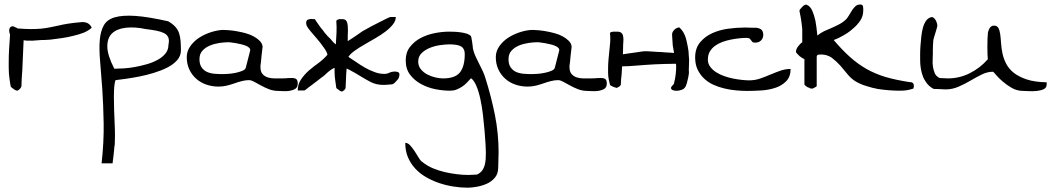

<svg xmlns="http://www.w3.org/2000/svg" viewBox="-20 -411 4781 870"><path d="M346.7 -310.5Q312.5 -307.6 288.1 -303.7Q263.7 -299.8 244.1 -294.9Q224.6 -291 206.1 -287.1Q187.5 -283.2 167 -281.2Q146.5 -279.3 120.1 -279.3Q94.7 -279.3 58.6 -282.2Q58.6 -284.2 54.7 -285.2L47.9 -288.1L42 -291Q38.1 -292 38.1 -292Q36.1 -291 35.2 -292Q33.2 -291 33.2 -291H32.2Q26.4 -289.1 24.4 -284.2Q22.5 -280.3 21.5 -274.4L22.5 -263.7Q23.4 -258.8 25.4 -254.9V-253.9V-252L21.5 -192.4Q19.5 -162.1 19.5 -131.8V-102.5L20.5 -77.1Q21.5 -64.5 23.4 -50.8Q25.4 -37.1 28.3 -19.5Q29.3 -17.6 33.2 -13.7Q38.1 -9.8 39.1 -9.8Q42 -6.8 48.8 -2.9Q55.7 0 57.6 0Q59.6 0 62.5 -2L68.4 -6.8Q72.3 -9.8 74.2 -13.7Q76.2 -17.6 77.1 -19.5Q78.1 -59.6 81.1 -93.8Q83 -127.9 84 -160.2L86.9 -225.6V-228.5L104.5 -226.6Q114.3 -227.5 120.1 -226.6Q125 -226.6 128.9 -226.6L137.7 -227.5Q146.5 -228.5 165 -229.5Q183.6 -229.5 208 -231.4Q232.4 -234.4 259.8 -238.3Q288.1 -242.2 313.5 -249Q338.9 -254.9 361.3 -263.7Q382.8 -273.4 395.5 -285.2Q389.6 -299.8 376 -306.6Q362.3 -312.5 346.7 -310.5Z M440.4 329.1Q451.2 230.5 449.7 146Q448.2 61.5 443.4 -8.3Q438.5 -78.1 433.6 -133.8Q428.7 -189.5 432.1 -229.5Q435.5 -269.5 450.2 -295.9Q464.8 -322.3 500 -332.5Q535.2 -342.8 593.3 -338.9Q651.4 -335 742.2 -314.5Q762.7 -302.7 774.4 -289.6Q786.1 -276.4 791.5 -260.3Q796.9 -244.1 798.3 -224.6Q799.8 -205.1 799.8 -182.6Q799.8 -157.2 782.2 -137.7Q764.6 -118.2 737.3 -104.5Q710 -90.8 676.3 -80.6Q642.6 -70.3 609.9 -64Q577.1 -57.6 548.8 -53.7Q520.5 -49.8 503.9 -47.9Q500 -41 498 -21Q496.1 -1 496.1 27.3Q496.1 55.7 497.1 87.4Q498 119.1 499.5 149.4Q501 179.7 501 205.1Q501 230.5 500 244.1Q498 252.9 497.1 268.1Q496.1 283.2 494.1 296.9Q492.2 310.5 491.2 319.3L490.2 329.1ZM640.6 -279.3Q589.8 -290 549.3 -285.2Q508.8 -280.3 487.3 -259.3Q465.8 -238.3 466.3 -199.2Q466.8 -160.2 498 -99.6Q515.6 -99.6 540 -101.1Q564.5 -102.5 591.3 -107.4Q618.2 -112.3 645.5 -120.1Q672.9 -127.9 694.8 -140.1Q716.8 -152.3 730 -168.9Q743.2 -185.5 743.2 -207Q748 -229.5 742.2 -242.2Q736.3 -254.9 721.7 -261.7Q707 -268.6 686 -272.5Q665 -276.4 640.6 -279.3Z M1108.4 -47.9Q1092.8 -47.9 1075.7 -43.5Q1058.6 -39.1 1042 -33.2Q1025.4 -27.3 1007.3 -22.9Q989.3 -18.6 970.7 -18.6Q942.4 -18.6 916 -27.3Q889.6 -36.1 869.6 -53.7Q849.6 -71.3 837.9 -96.2Q826.2 -121.1 826.2 -152.3Q826.2 -179.7 843.3 -203.1Q860.4 -226.6 885.7 -242.2Q911.1 -257.8 940.4 -266.6Q969.7 -275.4 993.2 -275.4Q1003.9 -275.4 1020 -273.9Q1036.1 -272.5 1055.2 -269Q1074.2 -265.6 1093.8 -260.3Q1113.3 -254.9 1129.4 -246.1Q1145.5 -237.3 1156.7 -226.1Q1168 -214.8 1169.9 -200.2Q1169.9 -195.3 1168 -183.1Q1166 -170.9 1165 -157.2Q1164.1 -143.6 1162.6 -131.3Q1161.1 -119.1 1160.2 -113.3V-107.4Q1160.2 -85.9 1169.9 -75.2Q1179.7 -64.5 1193.8 -60.1Q1208 -55.7 1223.6 -55.7H1254.9Q1269.5 -55.7 1273.4 -56.2Q1277.3 -56.6 1278.8 -56.6Q1280.3 -56.6 1283.7 -57.1Q1287.1 -57.6 1302.7 -57.6Q1315.4 -57.6 1322.3 -52.7Q1329.1 -47.9 1329.1 -32.2Q1329.1 -15.6 1318.4 -8.8Q1307.6 -2 1293 0.5Q1278.3 2.9 1263.7 2Q1249 1 1241.2 1Q1218.8 1 1198.7 -6.8Q1178.7 -14.6 1162.1 -23.9Q1145.5 -33.2 1131.8 -40.5Q1118.2 -47.9 1108.4 -47.9ZM883.8 -142.6Q883.8 -119.1 894 -105Q904.3 -90.8 919.4 -84.5Q934.6 -78.1 953.1 -76.7Q971.7 -75.2 989.3 -75.2Q996.1 -75.2 1012.2 -76.2Q1028.3 -77.1 1045.9 -80.6Q1063.5 -84 1077.6 -89.8Q1091.8 -95.7 1093.8 -104.5L1113.3 -180.7Q1115.2 -188.5 1109.4 -194.3Q1103.5 -200.2 1093.3 -204.1Q1083 -208 1070.8 -210.9Q1058.6 -213.9 1046.9 -215.8Q1035.2 -217.8 1025.9 -218.8Q1016.6 -219.7 1014.6 -219.7Q997.1 -219.7 974.1 -216.3Q951.2 -212.9 931.2 -204.6Q911.1 -196.3 897.5 -181.6Q883.8 -167 883.8 -142.6Z M1778.3 -85.9 1768.6 -86.9Q1755.9 -86.9 1745.1 -82Q1735.4 -76.2 1720.7 -76.2Q1698.2 -76.2 1675.8 -85Q1654.3 -92.8 1633.8 -104.5Q1613.3 -116.2 1593.8 -129.9Q1574.2 -143.6 1558.6 -153.3Q1568.4 -168 1587.9 -181.6Q1608.4 -196.3 1632.8 -210L1681.6 -238.3Q1707 -252.9 1727.5 -268.6Q1748 -284.2 1760.7 -300.8Q1773.4 -316.4 1773.4 -334H1749Q1747.1 -334 1732.4 -327.1Q1719.7 -320.3 1701.2 -311.5Q1682.6 -302.7 1665 -293Q1646.5 -283.2 1634.8 -276.4Q1629.9 -274.4 1621.1 -268.6Q1612.3 -262.7 1601.6 -254.9Q1589.8 -247.1 1577.1 -238.3Q1568.4 -233.4 1555.7 -224.6V-250Q1555.7 -257.8 1556.6 -270.5Q1556.6 -283.2 1555.7 -294.9Q1554.7 -307.6 1549.8 -315.4Q1544.9 -324.2 1532.2 -324.2H1525.4H1516.6Q1512.7 -323.2 1508.8 -321.3Q1504.9 -320.3 1503.9 -315.4Q1505.9 -291 1504.9 -264.6L1502 -212.9L1501 -210Q1497.1 -213.9 1491.2 -218.8Q1484.4 -226.6 1476.6 -235.4Q1468.8 -243.2 1463.9 -248Q1460 -252 1451.2 -262.7Q1443.4 -274.4 1433.6 -285.2Q1424.8 -297.9 1417 -308.6Q1409.2 -319.3 1407.2 -324.2Q1405.3 -324.2 1399.4 -324.2Q1393.6 -325.2 1391.6 -325.2Q1380.9 -325.2 1374 -321.3Q1367.2 -318.4 1367.2 -305.7Q1367.2 -303.7 1368.2 -300.8Q1369.1 -296.9 1369.1 -295.9Q1375 -283.2 1389.6 -266.6Q1404.3 -250 1418.9 -232.4Q1434.6 -213.9 1447.3 -195.3Q1460.9 -176.8 1463.9 -163.1Q1447.3 -143.6 1423.8 -126Q1400.4 -109.4 1378.9 -90.8Q1358.4 -72.3 1343.8 -50.8Q1329.1 -29.3 1329.1 -1H1359.4L1368.2 -6.8Q1377 -14.6 1389.6 -23.4L1414.1 -42Q1426.8 -51.8 1435.5 -58.6Q1444.3 -64.5 1453.1 -72.3Q1461.9 -81.1 1471.7 -88.9Q1481.4 -96.7 1491.2 -101.6L1496.1 -103.5V-84L1497.1 -62.5Q1498 -51.8 1500 -40Q1502 -28.3 1503.9 -12.7Q1504.9 -10.7 1508.8 -7.8Q1512.7 -4.9 1513.7 -4.9Q1515.6 -2 1521.5 1Q1527.3 3.9 1529.3 3.9Q1531.2 3.9 1533.2 2L1539.1 -2Q1542 -4.9 1543.9 -7.8Q1545.9 -11.7 1545.9 -12.7Q1546.9 -47.9 1548.8 -77.1L1550.8 -100.6L1564.5 -93.8Q1588.9 -81.1 1612.3 -66.4Q1635.7 -51.8 1660.2 -39.1Q1685.5 -26.4 1715.8 -26.4H1723.6L1737.3 -27.3L1750 -28.3Q1756.8 -29.3 1758.8 -29.3Q1761.7 -30.3 1765.6 -33.2L1774.4 -42Q1779.3 -46.9 1782.2 -50.8Q1786.1 -55.7 1787.1 -58.6Q1790 -67.4 1790 -73.2Q1790 -79.1 1787.1 -82Q1783.2 -85 1778.3 -85.9Z M1816.4 236.3Q1828.1 236.3 1838.4 247.6Q1848.6 258.8 1858.4 273.4Q1868.2 288.1 1877 303.2Q1885.7 318.4 1895.5 324.2Q1916 340.8 1941.9 351.6Q1967.8 362.3 1995.1 368.7Q2022.5 375 2050.3 378.4Q2078.1 381.8 2104.5 381.8Q2106.4 381.8 2111.8 381.3Q2117.2 380.9 2123 380.9Q2128.9 380.9 2134.3 380.4Q2139.6 379.9 2141.6 379.9Q2156.2 373 2164.6 361.8Q2172.9 350.6 2176.3 337.4Q2179.7 324.2 2180.7 309.6Q2181.6 294.9 2181.6 280.3Q2181.6 269.5 2180.2 243.7Q2178.7 217.8 2175.8 183.1Q2172.9 148.4 2168.5 110.4Q2164.1 72.3 2156.7 38.1Q2149.4 3.9 2138.7 -21.5Q2127.9 -46.9 2114.3 -56.6Q2104.5 -45.9 2094.7 -35.6Q2085 -25.4 2072.8 -17.6Q2060.5 -9.8 2047.9 -4.9Q2035.2 0 2019.5 0Q1988.3 0 1953.1 -6.8Q1918 -13.7 1887.7 -30.3Q1857.4 -46.9 1837.9 -72.8Q1818.4 -98.6 1818.4 -137.7Q1818.4 -173.8 1837.9 -198.7Q1857.4 -223.6 1886.2 -238.8Q1915 -253.9 1949.2 -260.7Q1983.4 -267.6 2013.7 -267.6Q2023.4 -267.6 2037.6 -267.1Q2051.8 -266.6 2066.4 -264.6Q2081.1 -262.7 2093.8 -258.8Q2106.4 -254.9 2114.3 -247.1Q2115.2 -245.1 2116.7 -236.8Q2118.2 -228.5 2119.6 -218.8Q2121.1 -209 2122.1 -200.2Q2123 -191.4 2123 -190.4Q2127 -172.9 2134.3 -156.7Q2141.6 -140.6 2150.4 -123.5Q2159.2 -106.4 2167 -89.8Q2174.8 -73.2 2179.7 -56.6Q2206.1 27.3 2222.7 110.4Q2239.3 193.4 2239.3 281.2Q2239.3 285.2 2238.8 295.4Q2238.3 305.7 2238.3 316.9Q2238.3 328.1 2237.8 338.4Q2237.3 348.6 2237.3 352.5Q2236.3 377.9 2221.7 395Q2207 412.1 2186 421.4Q2165 430.7 2141.1 435.1Q2117.2 439.5 2098.6 439.5Q2067.4 439.5 2033.7 434.1Q2000 428.7 1968.8 418Q1937.5 407.2 1909.7 391.1Q1881.8 375 1861.3 352.5Q1840.8 330.1 1828.6 301.8Q1816.4 273.4 1816.4 236.3ZM1875 -131.8Q1875 -112.3 1886.7 -97.7Q1898.4 -83 1916 -73.7Q1933.6 -64.5 1953.1 -60.1Q1972.7 -55.7 1987.3 -55.7Q2043 -55.7 2064.5 -83.5Q2085.9 -111.3 2085.9 -165Q2085.9 -180.7 2080.1 -189.9Q2074.2 -199.2 2064.5 -203.1Q2054.7 -207 2042 -208.5Q2029.3 -210 2016.6 -210Q1999 -210 1974.6 -206.5Q1950.2 -203.1 1928.2 -194.3Q1906.2 -185.5 1890.6 -170.4Q1875 -155.3 1875 -131.8Z M2508.8 -47.9Q2493.2 -47.9 2476.1 -43.5Q2459 -39.1 2442.4 -33.2Q2425.8 -27.3 2407.7 -22.9Q2389.6 -18.6 2371.1 -18.6Q2342.8 -18.6 2316.4 -27.3Q2290 -36.1 2270 -53.7Q2250 -71.3 2238.3 -96.2Q2226.6 -121.1 2226.6 -152.3Q2226.6 -179.7 2243.7 -203.1Q2260.7 -226.6 2286.1 -242.2Q2311.5 -257.8 2340.8 -266.6Q2370.1 -275.4 2393.6 -275.4Q2404.3 -275.4 2420.4 -273.9Q2436.5 -272.5 2455.6 -269Q2474.6 -265.6 2494.1 -260.3Q2513.7 -254.9 2529.8 -246.1Q2545.9 -237.3 2557.1 -226.1Q2568.4 -214.8 2570.3 -200.2Q2570.3 -195.3 2568.4 -183.1Q2566.4 -170.9 2565.4 -157.2Q2564.5 -143.6 2563 -131.3Q2561.5 -119.1 2560.5 -113.3V-107.4Q2560.5 -85.9 2570.3 -75.2Q2580.1 -64.5 2594.2 -60.1Q2608.4 -55.7 2624 -55.7H2655.3Q2669.9 -55.7 2673.8 -56.2Q2677.7 -56.6 2679.2 -56.6Q2680.7 -56.6 2684.1 -57.1Q2687.5 -57.6 2703.1 -57.6Q2715.8 -57.6 2722.7 -52.7Q2729.5 -47.9 2729.5 -32.2Q2729.5 -15.6 2718.8 -8.8Q2708 -2 2693.4 0.5Q2678.7 2.9 2664.1 2Q2649.4 1 2641.6 1Q2619.1 1 2599.1 -6.8Q2579.1 -14.6 2562.5 -23.9Q2545.9 -33.2 2532.2 -40.5Q2518.6 -47.9 2508.8 -47.9ZM2284.2 -142.6Q2284.2 -119.1 2294.4 -105Q2304.7 -90.8 2319.8 -84.5Q2335 -78.1 2353.5 -76.7Q2372.1 -75.2 2389.6 -75.2Q2396.5 -75.2 2412.6 -76.2Q2428.7 -77.1 2446.3 -80.6Q2463.9 -84 2478 -89.8Q2492.2 -95.7 2494.1 -104.5L2513.7 -180.7Q2515.6 -188.5 2509.8 -194.3Q2503.9 -200.2 2493.7 -204.1Q2483.4 -208 2471.2 -210.9Q2459 -213.9 2447.3 -215.8Q2435.5 -217.8 2426.3 -218.8Q2417 -219.7 2415 -219.7Q2397.5 -219.7 2374.5 -216.3Q2351.6 -212.9 2331.5 -204.6Q2311.5 -196.3 2297.9 -181.6Q2284.2 -167 2284.2 -142.6Z M3099.6 -180.7Q3096.7 -201.2 3091.8 -221.7Q3087.9 -242.2 3079.1 -259.8Q3070.3 -276.4 3057.6 -287.1Q3041 -284.2 3033.2 -273.4Q3024.4 -263.7 3025.4 -252Q3026.4 -225.6 3028.3 -206.1Q3031.2 -187.5 3034.2 -171.9V-170.9L3024.4 -171.9Q3009.8 -172.9 2992.2 -173.8Q2974.6 -175.8 2959 -175.8Q2944.3 -176.8 2931.6 -177.7Q2918.9 -178.7 2914.1 -178.7H2898.4Q2893.6 -177.7 2882.8 -176.8Q2872.1 -175.8 2857.4 -172.9Q2843.8 -170.9 2828.1 -168.9L2802.7 -165Q2803.7 -186.5 2803.7 -210Q2803.7 -215.8 2804.7 -225.6Q2805.7 -235.4 2803.7 -245.1Q2802.7 -254.9 2796.9 -260.7Q2791 -267.6 2776.4 -267.6H2768.6H2758.8Q2753.9 -266.6 2749 -265.6Q2745.1 -264.6 2744.1 -260.7Q2746.1 -241.2 2745.1 -221.7L2741.2 -181.6L2737.3 -141.6Q2735.4 -121.1 2735.4 -101.6V-82L2736.3 -64.5Q2737.3 -56.6 2739.3 -46.9Q2741.2 -38.1 2744.1 -26.4Q2745.1 -24.4 2749 -22.5Q2753.9 -19.5 2754.9 -19.5Q2757.8 -17.6 2764.6 -15.6Q2771.5 -12.7 2773.4 -12.7Q2775.4 -12.7 2778.3 -14.6L2784.2 -17.6Q2788.1 -19.5 2790 -22.5Q2792 -25.4 2793 -26.4Q2793.9 -52.7 2796.9 -76.2L2798.8 -110.4L2830.1 -111.3L2909.2 -117.2Q2949.2 -120.1 2990.2 -121.1Q3015.6 -122.1 3043 -122.1L3043.9 -112.3Q3043.9 -95.7 3042 -76.2Q3040 -56.6 3033.2 -29.3Q3031.2 -29.3 3029.3 -26.4L3025.4 -21.5L3021.5 -16.6Q3020.5 -14.6 3020.5 -13.7Q3021.5 -12.7 3020.5 -11.7Q3021.5 -10.7 3020.5 -10.7V-9.8Q3023.4 -4.9 3027.3 -2.9Q3032.2 -1 3038.1 0H3050.8Q3056.6 0 3061.5 -2Q3070.3 -3.9 3077.1 -7.8Q3083 -12.7 3086.9 -19.5Q3089.8 -25.4 3091.8 -32.2Q3093.8 -39.1 3094.7 -43.9L3098.6 -60.5Q3099.6 -67.4 3100.6 -72.3Q3100.6 -76.2 3101.6 -79.1V-85.9Q3100.6 -92.8 3101.6 -106.4Q3102.5 -121.1 3102.5 -139.6Q3101.6 -159.2 3099.6 -180.7Z M3129.9 -150.4Q3129.9 -192.4 3152.3 -219.2Q3174.8 -246.1 3207.5 -260.7Q3240.2 -275.4 3278.8 -280.8Q3317.4 -286.1 3350.6 -286.1H3362.3Q3369.1 -286.1 3378.4 -285.6Q3387.7 -285.2 3395.5 -285.2H3407.2Q3426.8 -282.2 3432.6 -273.9Q3438.5 -265.6 3438.5 -252.9Q3438.5 -237.3 3428.2 -227.5Q3418 -217.8 3402.3 -217.8Q3392.6 -217.8 3389.2 -221.2Q3385.7 -224.6 3383.3 -228.5Q3380.9 -232.4 3377 -235.8Q3373 -239.3 3362.3 -239.3Q3347.7 -239.3 3329.1 -237.3Q3310.5 -235.4 3291 -231.4Q3271.5 -227.5 3252.9 -220.7Q3234.4 -213.9 3219.7 -203.1Q3205.1 -192.4 3196.3 -177.2Q3187.5 -162.1 3187.5 -140.6Q3187.5 -123 3197.8 -108.9Q3208 -94.7 3224.6 -84Q3241.2 -73.2 3262.2 -65.9Q3283.2 -58.6 3303.7 -54.7Q3324.2 -50.8 3343.3 -48.8Q3362.3 -46.9 3374 -46.9Q3401.4 -46.9 3424.8 -55.2Q3448.2 -63.5 3471.2 -73.2Q3494.1 -83 3516.6 -90.8Q3539.1 -98.6 3562.5 -98.6Q3562.5 -63.5 3542.5 -43Q3522.5 -22.5 3492.2 -12.7Q3461.9 -2.9 3427.7 -1Q3393.6 1 3365.2 1Q3341.8 1 3314.9 -1.5Q3288.1 -3.9 3261.7 -10.3Q3235.4 -16.6 3211.9 -27.3Q3188.5 -38.1 3170.4 -55.2Q3152.3 -72.3 3141.1 -95.7Q3129.9 -119.1 3129.9 -150.4Z M4100.6 -39.1Q4038.1 -48.8 3991.2 -62.5Q3944.3 -77.1 3906.2 -98.6Q3867.2 -121.1 3832 -152.3Q3796.9 -183.6 3757.8 -229.5Q3777.3 -236.3 3800.8 -250Q3824.2 -262.7 3843.8 -280.3Q3864.3 -296.9 3877.9 -317.4Q3891.6 -337.9 3891.6 -363.3V-372.1L3890.6 -381.8Q3889.6 -385.7 3886.7 -388.7Q3882.8 -390.6 3877 -390.6Q3865.2 -390.6 3856.4 -382.8Q3847.7 -375 3840.8 -364.3L3827.1 -341.8Q3820.3 -330.1 3814.5 -324.2Q3800.8 -310.5 3784.2 -301.8Q3767.6 -293 3750 -285.2L3713.9 -269.5Q3698.2 -261.7 3683.6 -250L3682.6 -259.8Q3679.7 -290 3674.8 -317.4Q3668.9 -343.8 3660.2 -363.3Q3651.4 -381.8 3638.7 -387.7Q3632.8 -391.6 3627 -388.7Q3620.1 -385.7 3615.2 -379.9L3606.4 -370.1Q3602.5 -365.2 3602.5 -361.3Q3609.4 -330.1 3612.3 -305.7Q3614.3 -292 3615.2 -279.3V-219.7Q3606.4 -213.9 3596.7 -201.2Q3586.9 -188.5 3586.9 -176.8Q3586.9 -171.9 3592.8 -167Q3597.7 -161.1 3603.5 -156.2L3616.2 -147.5Q3623 -143.6 3625 -143.6V-29.3Q3625 -26.4 3628.9 -23.4Q3632.8 -20.5 3637.7 -16.6Q3644.5 -14.6 3653.3 -9.8H3663.1Q3667 -11.7 3673.8 -15.6Q3680.7 -19.5 3680.7 -20.5V-153.3Q3680.7 -161.1 3687.5 -163.1Q3695.3 -164.1 3700.2 -164.1Q3727.5 -164.1 3749 -149.4Q3769.5 -133.8 3788.1 -113.3L3823.2 -71.3Q3840.8 -50.8 3862.3 -39.1Q3883.8 -27.3 3908.2 -20.5Q3931.6 -12.7 3958 -7.8Q3983.4 -3.9 4008.8 -2Q4034.2 0 4056.6 0Q4074.2 0 4087.9 -2Q4101.6 -3.9 4119.1 -9.8Q4119.1 -10.7 4120.1 -15.6Q4121.1 -19.5 4121.1 -20.5Q4121.1 -29.3 4117.2 -34.2Q4112.3 -39.1 4100.6 -39.1Z M4479.5 -85.9Q4454.1 -85.9 4429.2 -73.7Q4404.3 -61.5 4377.9 -45.9Q4351.6 -30.3 4323.2 -18.1Q4294.9 -5.9 4265.6 -5.9Q4261.7 -5.9 4253.9 -6.3Q4246.1 -6.8 4236.8 -7.3Q4227.5 -7.8 4219.7 -7.8Q4211.9 -7.8 4209 -8.8Q4190.4 -19.5 4179.2 -34.2Q4168 -48.8 4161.6 -65.9Q4155.3 -83 4152.3 -101.6Q4149.4 -120.1 4149.4 -138.7V-166Q4149.4 -183.6 4150.9 -204.1Q4152.3 -224.6 4154.8 -246.1Q4157.2 -267.6 4162.1 -285.6Q4167 -303.7 4175.8 -316.4Q4184.6 -329.1 4199.2 -333Q4205.1 -335 4210.9 -330.1Q4216.8 -325.2 4220.2 -318.8Q4223.6 -312.5 4225.6 -305.2Q4227.5 -297.9 4227.5 -294.9Q4227.5 -292 4224.6 -282.2Q4221.7 -272.5 4218.3 -261.2Q4214.8 -250 4211.9 -240.2Q4209 -230.5 4209 -228.5Q4209 -227.5 4208.5 -220.2Q4208 -212.9 4207.5 -204.1Q4207 -195.3 4207 -185.1Q4207 -174.8 4207 -168.9Q4207 -156.2 4206.1 -140.1Q4205.1 -124 4207.5 -108.4Q4210 -92.8 4215.8 -79.1Q4221.7 -65.4 4237.3 -57.6Q4238.3 -57.6 4243.7 -57.1Q4249 -56.6 4255.4 -56.6Q4261.7 -56.6 4267.1 -56.2Q4272.5 -55.7 4274.4 -55.7Q4327.1 -55.7 4374 -79.1Q4420.9 -102.5 4456.1 -142.6Q4455.1 -148.4 4454.6 -165Q4454.1 -181.6 4454.1 -199.7Q4454.1 -217.8 4454.6 -233.9Q4455.1 -250 4456.1 -256.8Q4456.1 -262.7 4458 -269Q4460 -275.4 4462.9 -281.2Q4465.8 -287.1 4471.2 -291Q4476.6 -294.9 4483.4 -294.9Q4498 -294.9 4503.9 -284.2Q4509.8 -273.4 4512.2 -255.9Q4514.6 -238.3 4516.1 -215.3Q4517.6 -192.4 4522.5 -168.9Q4527.3 -145.5 4539.1 -122.6Q4550.8 -99.6 4573.2 -81.5Q4595.7 -63.5 4631.8 -51.3Q4668 -39.1 4722.7 -38.1Q4722.7 -36.1 4722.7 -33.2Q4722.7 -30.3 4722.7 -28.3Q4722.7 -13.7 4710 -7.3Q4697.3 -1 4679.2 1Q4661.1 2.9 4643.6 2Q4626 1 4617.2 1Q4587.9 1 4564.5 -12.7Q4541 -26.4 4522.5 -42.5Q4503.9 -58.6 4492.7 -72.3Q4481.4 -85.9 4479.5 -85.9Z"/></svg>

Font: Swanky and Moo Moo Cyrillic
Style: Regular
Weight: 400
Designer: Kimberly Geswein; Denis Ignatov
Foundry: Kimberly Geswein; Denis Ignatov
Version: Version 1.003 June 27, 2018